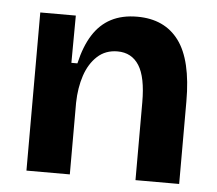

<svg xmlns="http://www.w3.org/2000/svg" viewBox="-44 -587 719 635"><g transform="rotate(5 315.5 -269.5)"><path d="M66 0V-318V-525H184L183 -368H203Q216 -425 240 -463Q264 -501 300.5 -520Q337 -539 387 -539Q478 -539 525.5 -475Q573 -411 573 -274V0H428V-258Q428 -342 403.5 -380.5Q379 -419 332 -419Q292 -419 265 -394Q238 -369 224.5 -328.5Q211 -288 210 -238V0Z"/></g></svg>

Font: Bricolage Grotesque 96pt ExtraBold
Style: Bold
Weight: 700
Version: Version 1.001;gftools[0.9.33.dev8+g029e19f]